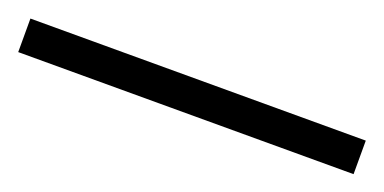

<svg xmlns="http://www.w3.org/2000/svg" viewBox="-19 -110 538 269"><g transform="rotate(20 250.0 25.0)"><path d="M500 50V0H0V50Z"/></g></svg>

Font: Montserrat-Alt1
Style: Regular
Weight: 400
Designer: Differentunic
Foundry: Differentunic
Version: Version 7.222